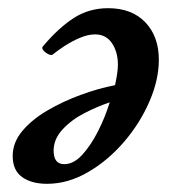

<svg xmlns="http://www.w3.org/2000/svg" viewBox="-20 -436 412 469"><path d="M95 13Q57 13 34 -3.5Q11 -20 11 -55Q11 -88 34.5 -116Q58 -144 95.5 -166Q133 -188 176.5 -204Q220 -220 261 -228Q268 -260 268 -278Q268 -309 253.5 -330.5Q239 -352 212 -352Q195 -352 175 -343.5Q155 -335 137.5 -323.5Q120 -312 109 -303Q106 -300 98.5 -303.5Q91 -307 86 -313Q81 -319 85 -323Q124 -369 161 -392.5Q198 -416 244 -416Q302 -416 335 -381.5Q368 -347 368 -290Q368 -241 345 -188Q322 -135 283 -89.5Q244 -44 195 -15.5Q146 13 95 13ZM111 -68Q111 -35 137 -35Q160 -35 181 -58Q202 -81 219.5 -115.5Q237 -150 248 -186Q218 -176 186 -159.5Q154 -143 132.5 -119.5Q111 -96 111 -68Z"/></svg>

Font: Junicode SmExp
Style: Bold Italic
Weight: 700
Width: 6
Italic angle: -11°
Designer: Peter S. Baker
Version: Version 2.205; ttfautohint (v1.8.4)